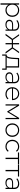

<svg xmlns="http://www.w3.org/2000/svg" viewBox="3298 -3864 760 7395"><g transform="rotate(90 3677.5 -166.0)"><path d="M371 4Q302 4 246.5 -28Q191 -60 158.5 -119.5Q126 -179 126 -261Q126 -343 158.5 -402.5Q191 -462 246.5 -494Q302 -526 371 -526Q445 -526 503.5 -492.5Q562 -459 595.5 -399Q629 -339 629 -261Q629 -183 595.5 -123Q562 -63 503.5 -29.5Q445 4 371 4ZM109 194V-522H157V-351L149 -260L159 -169V194ZM368 -41Q428 -41 476 -68.5Q524 -96 551.5 -146Q579 -196 579 -261Q579 -327 551.5 -376.5Q524 -426 476 -453.5Q428 -481 368 -481Q308 -481 260.5 -453.5Q213 -426 185.5 -376.5Q158 -327 158 -261Q158 -196 185.5 -146Q213 -96 260.5 -68.5Q308 -41 368 -41Z M1116 0V-119L1114 -137V-333Q1114 -406 1074.5 -444Q1035 -482 959 -482Q905 -482 858.5 -463.5Q812 -445 779 -416L754 -452Q793 -487 848 -506.5Q903 -526 963 -526Q1060 -526 1112 -477Q1164 -428 1164 -331V0ZM928 4Q870 4 827.5 -14.5Q785 -33 762.5 -67Q740 -101 740 -145Q740 -185 758.5 -217.5Q777 -250 820 -270.5Q863 -291 935 -291H1127V-252H936Q855 -252 822.5 -222Q790 -192 790 -147Q790 -97 828 -67Q866 -37 935 -37Q1001 -37 1046.5 -67Q1092 -97 1114 -154L1128 -120Q1107 -63 1056.5 -29.5Q1006 4 928 4Z M1984 0 1796 -261 1838 -285 2044 0ZM1670 -242V-285H1832V-242ZM1842 -256 1795 -264 1974 -522H2029ZM1341 0H1280L1487 -285L1529 -261ZM1687 0H1637V-522H1687ZM1653 -242H1492V-285H1653ZM1483 -256 1296 -522H1351L1530 -264Z M2531 -24V-477H2259L2253 -347Q2251 -292 2246 -237.5Q2241 -183 2230 -137.5Q2219 -92 2199.5 -64Q2180 -36 2149 -33L2099 -44Q2131 -42 2151 -67.5Q2171 -93 2182 -137Q2193 -181 2198.5 -236.5Q2204 -292 2207 -350L2214 -522H2581V-24ZM2076 130V-44H2665V130H2618V0H2124V130Z M3139 0V-119L3137 -137V-333Q3137 -406 3097.5 -444Q3058 -482 2982 -482Q2928 -482 2881.5 -463.5Q2835 -445 2802 -416L2777 -452Q2816 -487 2871 -506.5Q2926 -526 2986 -526Q3083 -526 3135 -477Q3187 -428 3187 -331V0ZM2951 4Q2893 4 2850.5 -14.5Q2808 -33 2785.5 -67Q2763 -101 2763 -145Q2763 -185 2781.5 -217.5Q2800 -250 2843 -270.5Q2886 -291 2958 -291H3150V-252H2959Q2878 -252 2845.5 -222Q2813 -192 2813 -147Q2813 -97 2851 -67Q2889 -37 2958 -37Q3024 -37 3069.5 -67Q3115 -97 3137 -154L3151 -120Q3130 -63 3079.5 -29.5Q3029 4 2951 4Z M3606 4Q3527 4 3466.5 -30Q3406 -64 3371.5 -124Q3337 -184 3337 -261Q3337 -339 3369.5 -398.5Q3402 -458 3459 -492Q3516 -526 3587 -526Q3658 -526 3714.5 -493Q3771 -460 3803.5 -400.5Q3836 -341 3836 -263Q3836 -260 3835.5 -256.5Q3835 -253 3835 -249H3374V-288H3808L3788 -269Q3789 -330 3762.5 -378.5Q3736 -427 3691 -454.5Q3646 -482 3587 -482Q3529 -482 3483.5 -454.5Q3438 -427 3412 -378.5Q3386 -330 3386 -268V-259Q3386 -195 3414.5 -145.5Q3443 -96 3493 -68.5Q3543 -41 3607 -41Q3657 -41 3700.5 -59Q3744 -77 3774 -114L3803 -81Q3769 -39 3717.5 -17.5Q3666 4 3606 4Z M3999 0V-522H4048L4295 -109H4273L4521 -522H4567V0H4521V-462L4531 -458L4294 -67H4271L4033 -461L4045 -463V0Z M4991 4Q4916 4 4857.5 -30Q4799 -64 4764.5 -124Q4730 -184 4730 -261Q4730 -339 4764.5 -398.5Q4799 -458 4857.5 -492Q4916 -526 4991 -526Q5066 -526 5125 -492Q5184 -458 5218 -398.5Q5252 -339 5252 -261Q5252 -184 5218 -124Q5184 -64 5125 -30Q5066 4 4991 4ZM4991 -41Q5051 -41 5099 -68.5Q5147 -96 5174 -146Q5201 -196 5201 -261Q5201 -327 5174 -376.5Q5147 -426 5099 -453.5Q5051 -481 4991 -481Q4931 -481 4883.5 -453.5Q4836 -426 4808.5 -376.5Q4781 -327 4781 -261Q4781 -196 4808.5 -146Q4836 -96 4883.5 -68.5Q4931 -41 4991 -41Z M5626 4Q5550 4 5490.5 -30Q5431 -64 5396.5 -124Q5362 -184 5362 -261Q5362 -339 5396.5 -399Q5431 -459 5490.5 -492.5Q5550 -526 5626 -526Q5689 -526 5740.5 -502Q5792 -478 5824 -430L5787 -403Q5759 -443 5717 -462Q5675 -481 5626 -481Q5565 -481 5516.5 -453.5Q5468 -426 5440.5 -376.5Q5413 -327 5413 -261Q5413 -195 5440.5 -145.5Q5468 -96 5516.5 -68.5Q5565 -41 5626 -41Q5675 -41 5717 -60Q5759 -79 5787 -119L5824 -92Q5792 -44 5740.5 -20Q5689 4 5626 4Z M6055 0V-492L6069 -477H5851V-522H6309V-477H6091L6105 -492V0Z M6525 0V-492L6539 -477H6321V-522H6779V-477H6561L6575 -492V0Z M7212 0V-119L7210 -137V-333Q7210 -406 7170.5 -444Q7131 -482 7055 -482Q7001 -482 6954.5 -463.5Q6908 -445 6875 -416L6850 -452Q6889 -487 6944 -506.5Q6999 -526 7059 -526Q7156 -526 7208 -477Q7260 -428 7260 -331V0ZM7024 4Q6966 4 6923.5 -14.5Q6881 -33 6858.5 -67Q6836 -101 6836 -145Q6836 -185 6854.5 -217.5Q6873 -250 6916 -270.5Q6959 -291 7031 -291H7223V-252H7032Q6951 -252 6918.5 -222Q6886 -192 6886 -147Q6886 -97 6924 -67Q6962 -37 7031 -37Q7097 -37 7142.5 -67Q7188 -97 7210 -154L7224 -120Q7203 -63 7152.5 -29.5Q7102 4 7024 4Z"/></g></svg>

Font: Modern
Style: Regular
Weight: 300
Designer: Julieta Ulanovsky
Foundry: Julieta Ulanovsky
Version: Version 8.000